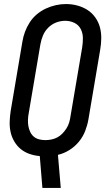

<svg xmlns="http://www.w3.org/2000/svg" viewBox="-20 -766 540 951"><path d="M190 165 177 7Q151 5 126.5 -3.5Q102 -12 83 -27.5Q64 -43 51 -65Q38 -87 32.5 -112Q27 -137 28 -164Q29 -191 33 -217L91 -560Q95 -585 104 -609Q113 -633 127.5 -655.5Q142 -678 163 -695.5Q184 -713 208 -724Q232 -735 257 -740.5Q282 -746 307 -746Q336 -746 363.5 -738.5Q391 -731 413.5 -716.5Q436 -702 452 -679.5Q468 -657 475 -630.5Q482 -604 481.5 -575Q481 -546 476 -518L418 -175Q413 -146 402 -117.5Q391 -89 371 -64.5Q351 -40 324 -23Q297 -6 267 1L281 165ZM204 -72Q219 -72 234.5 -75Q250 -78 264 -85.5Q278 -93 289.5 -105Q301 -117 309.5 -130.5Q318 -144 322.5 -159Q327 -174 329 -189L387 -531Q391 -555 390.5 -579Q390 -603 379.5 -623Q369 -643 348 -653Q327 -663 303 -663Q280 -663 258 -654.5Q236 -646 219 -629Q202 -612 193 -590.5Q184 -569 180 -546L122 -204Q119 -188 118.5 -172Q118 -156 120.5 -141.5Q123 -127 129.5 -113Q136 -99 147 -89.5Q158 -80 173 -76Q188 -72 204 -72Q204 -72 204 -72Q204 -72 204 -72Z"/></svg>

Font: iosevka_custom_sans_ss08 Md
Style: Italic
Weight: 500
Italic angle: -10°
Designer: Belleve Invis
Foundry: Belleve Invis
Version: Version 10.3.0; ttfautohint (v1.8.3)